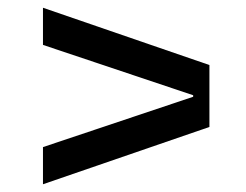

<svg xmlns="http://www.w3.org/2000/svg" viewBox="-20 -598 636 496"><path d="M521 -270 91 -122V-218L479 -348V-352L91 -482V-578L521 -430Z"/></svg>

Font: Rilu
Style: Bold
Weight: 500
Designer: Alí Sinisterra
Foundry: Alí Sinisterra
Version: ""